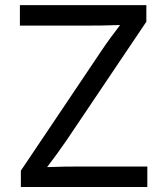

<svg xmlns="http://www.w3.org/2000/svg" viewBox="-20 -748 669 768"><path d="M63.5 0H569.3V-82H312.5C264.2 -82 216.3 -81.5 168.5 -79.6C194.8 -114.3 221.2 -149.9 245.1 -185.1L565.4 -661.1V-727.5H59.6V-645.5H314.9C363.3 -645.5 412.1 -646 460.4 -647.9C435.5 -615.2 410.6 -582 388.7 -549.3L63.5 -65.4Z"/></svg>

Font: Raveo
Style: Regular
Weight: 400
Designer: Jakub Foglar, Rasmus Andersson (Inter)
Foundry: Jakubfoglar.com
Version: Version 1.100;Glyphs 3.2.3 (3260)